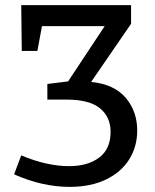

<svg xmlns="http://www.w3.org/2000/svg" viewBox="-20 -720 605 750"><path d="M336 -400Q426 -391 471 -338Q516 -285 516 -210Q516 -147 484.5 -97Q453 -47 393.5 -18.5Q334 10 252 10Q145 10 35 -39L63 -113Q163 -71 250 -71Q323 -71 367.5 -104.5Q412 -138 412 -205Q412 -263 370.5 -297Q329 -331 239 -331H165V-392L246 -402L389 -618H144L126 -521H65L63 -700H492V-627Z"/></svg>

Font: Bitter Pro Medium
Style: Regular
Weight: 500
Designer: Sol Matas, and Bitter project Authors
Foundry: Sol Matas
Version: Version 1.010